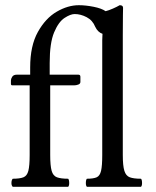

<svg xmlns="http://www.w3.org/2000/svg" viewBox="-20 -718 599 738"><path d="M452 -122Q452 -81 458 -61.5Q464 -42 479 -36.5Q494 -31 522 -31Q526 -27 526 -14Q526 -4 522 0H314Q310 -4 310 -14Q310 -27 314 -31Q339 -31 351.5 -36.5Q364 -42 368.5 -61.5Q373 -81 373 -122V-563Q373 -570 373.5 -577Q374 -584 374 -588Q356 -594 346 -615Q336 -640 313 -652Q290 -664 267 -664Q251 -664 228 -649Q205 -634 188 -593.5Q171 -553 171 -476V-431H281Q289 -431 289 -423V-403Q289 -396 281 -393Q273 -390 266 -390H173V-122Q173 -81 178.5 -61.5Q184 -42 199 -36.5Q214 -31 242 -31Q246 -27 246 -14Q246 -4 242 0H29Q24 -5 24 -14Q24 -26 29 -31Q56 -31 70 -36.5Q84 -42 89 -61.5Q94 -81 94 -122V-390H27Q22 -390 22 -396V-409Q22 -415 27 -423Q32 -431 45 -431H96V-459Q96 -542 125.5 -595Q155 -648 198 -673Q241 -698 283 -698Q309 -698 339.5 -692Q370 -686 386 -675Q398 -678 414 -685Q430 -692 440 -698Q453 -698 453 -688Q453 -688 452.5 -660Q452 -632 452 -583Z"/></svg>

Font: Triodion
Style: Regular
Weight: 400
Version: Version 1.201; ttfautohint (v1.8.4.7-5d5b)